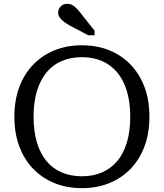

<svg xmlns="http://www.w3.org/2000/svg" viewBox="-20 -964 853 1001"><path d="M407 17Q330 17 266 -8.5Q202 -34 154.5 -82.5Q107 -131 81 -200Q55 -269 55 -355Q55 -442 81 -511Q107 -580 154.5 -628.5Q202 -677 266 -702.5Q330 -728 407 -728Q484 -728 548 -702.5Q612 -677 659.5 -628.5Q707 -580 733 -511Q759 -442 759 -355Q759 -269 733 -200Q707 -131 659.5 -82.5Q612 -34 548 -8.5Q484 17 407 17ZM407 -45Q465 -45 511.5 -65Q558 -85 591 -124Q624 -163 641.5 -221.5Q659 -280 659 -355Q659 -431 641.5 -489Q624 -547 591 -586.5Q558 -626 511.5 -646Q465 -666 407 -666Q349 -666 302 -646Q255 -626 222.5 -586.5Q190 -547 172.5 -489Q155 -431 155 -355Q155 -280 172.5 -221.5Q190 -163 222.5 -124Q255 -85 302 -65Q349 -45 407 -45ZM397 -900Q387 -913 377 -922.5Q367 -932 356 -938Q345 -944 330 -944Q309 -944 296 -930Q283 -916 283 -899Q283 -886 290.5 -874Q298 -862 311.5 -852Q325 -842 342 -832L440 -780H473V-804Z"/></svg>

Font: Roboto Serif
Style: Regular
Weight: 400
Designer: Greg Gazdowicz
Foundry: Commercial Type
Version: Version 1.008